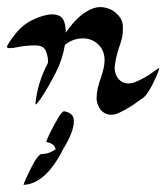

<svg xmlns="http://www.w3.org/2000/svg" viewBox="-49 -288 467 539"><path d="M262.7 34.2Q249 34.2 237.3 24.4Q222.2 7.8 222.2 -12.7Q222.2 -37.1 234.9 -71.8Q244.6 -100.6 244.6 -118.7Q244.6 -149.4 222.7 -167Q206.1 -180.2 184.6 -180.2Q155.3 -180.2 133.3 -162.1Q126.5 -121.6 107.9 -84.7Q89.4 -47.9 65.9 -11.7Q53.7 5.4 50.8 5.4Q50.3 5.4 50.3 3.9Q56.2 -55.7 85.9 -112.3Q85.9 -131.8 79.1 -146.2Q72.3 -160.6 49.8 -160.6Q23.9 -160.6 -2 -155.3Q-14.2 -152.8 -21 -152.8Q-29.3 -152.8 -29.3 -156.2Q-29.3 -162.6 -7.1 -191.2Q15.1 -219.7 43.9 -232.9Q75.7 -247.6 97.2 -247.6Q121.6 -247.6 129.4 -231.4Q135.7 -217.8 135.7 -196.3Q172.9 -251 213.9 -265.1Q223.1 -268.1 232.4 -268.1Q248.5 -268.1 265.1 -259.8Q295.9 -240.7 295.9 -213.4Q295.9 -212.4 295.7 -197.5Q295.4 -182.6 284.2 -151.4Q274.9 -123 272.9 -98.6Q273.4 -74.7 288.1 -62Q297.9 -53.7 311.5 -53.7Q318.8 -53.7 327.1 -56.2Q356 -67.4 380.9 -85.9Q397 -97.2 397.9 -97.2Q397.9 -92.8 391.6 -77.6Q389.2 -72.8 387.7 -68.8Q367.7 -23.9 351.6 -12.2Q345.7 -8.8 337.9 -2.9Q314.9 14.6 286.1 28.3Q273.9 34.2 262.7 34.2ZM17.1 231V230.5Q17.1 228.5 25.9 209Q30.3 200.2 33.4 193.4Q36.6 186.5 37.6 185.1Q38.6 183.6 40 180.2L47.9 165.5Q60.1 145.5 66.9 144.5Q86.4 144.5 103 133.8L107.4 130.9Q103 114.3 81.5 110.8L81.1 109.9Q81.1 106.9 89.8 88.4Q100.6 66.9 101.6 65.4Q102.5 64 104 61L112.3 46.4Q124.5 24.4 131.3 24.4Q157.2 29.3 158.2 48.8V53.7Q158.2 81.5 128.4 130.4Q79.6 228 17.1 231Z"/></svg>

Font: Terrible Cursive
Style: Regular
Weight: 400
Designer: GGBotNet
Foundry: GGBotNet
Version: 1.00